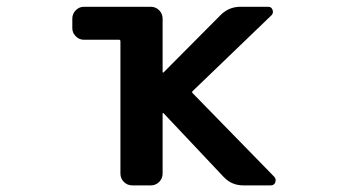

<svg xmlns="http://www.w3.org/2000/svg" viewBox="-20 -568 1040 569"><path d="M701.2 -18.6Q666 -18.6 642.6 -43.9L464.8 -232.4Q463.9 -233.4 462.9 -232.9Q461.9 -232.4 461.9 -231.4V-53.7Q461.9 -39.1 451.7 -28.8Q441.4 -18.6 426.8 -18.6H372.1Q357.4 -18.6 347.2 -28.8Q336.9 -39.1 336.9 -53.7V-445.3Q336.9 -450.2 333 -450.2H228.5Q214.8 -450.2 204.6 -460.4Q194.3 -470.7 194.3 -484.4V-512.7Q194.3 -527.3 204.6 -537.6Q214.8 -547.9 228.5 -547.9H426.8Q441.4 -547.9 451.7 -537.6Q461.9 -527.3 461.9 -512.7V-354.5Q461.9 -353.5 462.9 -353Q463.9 -352.5 464.8 -353.5L633.8 -523.4Q658.2 -547.9 692.4 -547.9H775.4Q784.2 -547.9 787.6 -539.1Q791 -530.3 785.2 -523.4L550.8 -297.9Q547.9 -294.9 550.8 -292L793 -43.9Q796.9 -39.1 796.9 -34.2Q796.9 -31.2 795.9 -27.3Q792 -18.6 782.2 -18.6Z"/></svg>

Font: Rounded-L Mgen+ 1m medium
Style: Regular
Weight: 500
Designer: [Source Han Sans]
Ryoko NISHIZUKA  (kana & ideographs); Paul D. Hunt (Latin, Greek & Cyrillic); Wenlong ZHANG  (bopomofo
Version: Version 1.059.20150602